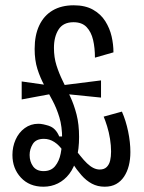

<svg xmlns="http://www.w3.org/2000/svg" viewBox="-20 -692 543 726"><path d="M144 14Q91 14 59 -20.5Q27 -55 27 -106Q27 -137 39 -164Q51 -191 73.5 -207.5Q96 -224 125 -224Q142 -224 166.5 -215.5Q191 -207 204 -176H220L218 -122Q204 -143 185.5 -155Q167 -167 146 -167Q116 -167 104 -147.5Q92 -128 92 -106Q92 -81 105 -63Q118 -45 145 -45Q173 -45 188.5 -64Q204 -83 209.5 -111.5Q215 -140 215 -167Q215 -214 204.5 -248.5Q194 -283 178.5 -312Q163 -341 147.5 -369.5Q132 -398 121.5 -431Q111 -464 111 -507Q111 -559 128.5 -596Q146 -633 179 -652.5Q212 -672 259 -672Q302 -672 331.5 -655.5Q361 -639 378 -612Q395 -585 402 -554.5Q409 -524 409 -494L339 -474Q339 -511 332 -541Q325 -571 307.5 -589.5Q290 -608 258 -608Q219 -608 201.5 -580.5Q184 -553 184 -511Q184 -475 193.5 -445Q203 -415 217 -386.5Q231 -358 245.5 -327Q260 -296 269.5 -259Q279 -222 279 -174Q279 -128 269.5 -93Q260 -58 242 -34.5Q224 -11 199 1.5Q174 14 144 14ZM62 -316V-384L189 -366L191 -340ZM376 14Q349 14 327.5 2.5Q306 -9 288 -29.5Q270 -50 253 -76L236 -82L253 -141Q270 -120 283.5 -103Q297 -86 309 -74.5Q321 -63 333 -57Q345 -51 357 -51Q374 -51 383.5 -60.5Q393 -70 396.5 -85Q400 -100 400 -119Q400 -142 396 -167Q392 -192 385 -214.5Q378 -237 372 -251L441 -270Q456 -236 464.5 -195Q473 -154 473 -117Q473 -89 467 -65.5Q461 -42 449 -24Q437 -6 419 4Q401 14 376 14ZM224 -337 219 -370 362 -388V-323Z"/></svg>

Font: Bricolage Grotesque 24pt Condensed Light
Style: Regular
Weight: 300
Width: 3
Designer: Mathieu Triay
Foundry: Atelier Triay
Version: Version 1.001;gftools[0.9.33.dev8+g029e19f]